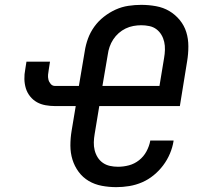

<svg xmlns="http://www.w3.org/2000/svg" viewBox="-20 -763 840 791"><path d="M459 8Q429 8 399.5 2.5Q370 -3 345.5 -17.5Q321 -32 304 -55Q287 -78 278.5 -105.5Q270 -133 270 -163.5Q270 -194 275 -224L292 -326H207Q187 -326 167.5 -329.5Q148 -333 132 -342Q116 -351 104 -366Q92 -381 86.5 -399Q81 -417 80.5 -437Q80 -457 84 -477L89 -509H186L181 -477Q179 -466 178 -455.5Q177 -445 179.5 -435Q182 -425 189 -417Q196 -409 206 -409H305L329 -551Q333 -578 342.5 -604Q352 -630 368.5 -653Q385 -676 408 -694Q431 -712 456.5 -723.5Q482 -735 509 -739Q536 -743 562 -743Q593 -743 623 -737.5Q653 -732 677.5 -717.5Q702 -703 720.5 -680.5Q739 -658 747.5 -630.5Q756 -603 756 -572Q756 -541 751 -511L721 -326H389L370 -211Q367 -194 366.5 -177Q366 -160 370 -144Q374 -128 382.5 -114.5Q391 -101 404 -92Q417 -83 433 -79.5Q449 -76 466 -76Q489 -76 511.5 -82Q534 -88 553 -103Q572 -118 583.5 -139.5Q595 -161 599 -183V-184H695V-182Q691 -156 680 -130Q669 -104 652 -81.5Q635 -59 613 -41Q591 -23 565.5 -12Q540 -1 513 3.5Q486 8 459 8ZM637 -409 656 -524Q659 -541 659.5 -558Q660 -575 656.5 -590.5Q653 -606 645 -619.5Q637 -633 624.5 -642.5Q612 -652 595.5 -655.5Q579 -659 562 -659Q546 -659 529.5 -656Q513 -653 497.5 -645.5Q482 -638 469 -626.5Q456 -615 446.5 -600.5Q437 -586 431.5 -570Q426 -554 424 -538L402 -409Z"/></svg>

Font: Iosevka Aile Medium Oblique
Style: Regular
Weight: 500
Italic angle: -9°
Designer: Belleve Invis
Foundry: Belleve Invis
Version: Version 31.1.0; ttfautohint (v1.8.4)